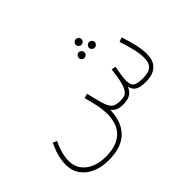

<svg xmlns="http://www.w3.org/2000/svg" viewBox="-154 -931 1481 1481"><g transform="rotate(-45 586.5 -190.5)"><path d="M304 230Q232 230 173.5 205.5Q115 181 80.5 133.5Q46 86 46 18Q46 -19 56 -63Q66 -107 96 -172L129 -158Q83 -63 83 14Q83 73 113.5 113.5Q144 154 195 174.5Q246 195 308 195Q383 195 430.5 174.5Q478 154 504.5 121Q531 88 541 49Q551 10 551 -26Q551 -80 540 -131Q529 -182 513 -241L550 -252Q559 -214 564.5 -192Q570 -170 574 -154Q578 -138 584 -119Q599 -68 622 -49.5Q645 -31 692 -31Q714 -31 733 -35Q752 -39 767.5 -58.5Q783 -78 795.5 -123Q808 -168 817 -250L852 -244Q848 -217 841 -178.5Q834 -140 834 -114Q834 -86 840.5 -67.5Q847 -49 870 -40Q893 -31 943 -31Q975 -31 1001 -39Q1027 -47 1042.5 -70Q1058 -93 1058 -138Q1058 -180 1046.5 -230.5Q1035 -281 1010 -357L1046 -371Q1066 -310 1080 -252Q1094 -194 1094 -146Q1094 -83 1070 -50.5Q1046 -18 1011 -6.5Q976 5 942 5Q873 5 846 -13Q819 -31 811 -68Q794 -26 764.5 -10.5Q735 5 690 5Q649 5 625.5 -7Q602 -19 589 -38Q588 16 573 64.5Q558 113 525.5 150.5Q493 188 439 209Q385 230 304 230ZM786 -549Q774 -549 764.5 -558Q755 -567 755 -580Q755 -593 764.5 -602Q774 -611 786 -611Q799 -611 808.5 -602Q818 -593 818 -580Q818 -567 808.5 -558Q799 -549 786 -549ZM731 -461Q718 -461 709 -470Q700 -479 700 -492Q700 -504 709 -513.5Q718 -523 731 -523Q744 -523 753 -513.5Q762 -504 762 -492Q762 -479 753 -470Q744 -461 731 -461ZM842 -461Q830 -461 820.5 -470Q811 -479 811 -492Q811 -504 820.5 -513.5Q830 -523 842 -523Q855 -523 864.5 -513.5Q874 -504 874 -492Q874 -479 864.5 -470Q855 -461 842 -461Z"/></g></svg>

Font: Noto Sans Arabic UI XLt
Style: Regular
Weight: 200
Designer: Monotype Design Team, Nadine Chahine and Nizar Qandah
Foundry: Monotype Imaging Inc.
Version: Version 2.010; ttfautohint (v1.8.4.7-5d5b)